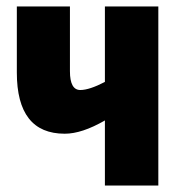

<svg xmlns="http://www.w3.org/2000/svg" viewBox="-20 -573 557 593"><path d="M32 -553V-349Q32 -160 180 -160Q233 -160 304 -201V0H469V-553H304V-320Q256 -295 228 -295Q196 -295 196 -353V-553Z"/></svg>

Font: Noto Sans Display Condensed Black
Style: Regular
Weight: 900
Width: 3
Designer: Monotype Design team
Foundry: Monotype Imaging Inc.
Version: 1.000